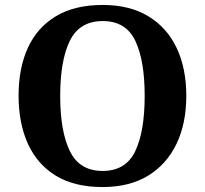

<svg xmlns="http://www.w3.org/2000/svg" viewBox="-20 -745 827 775"><path d="M394 10Q280 10 205 -36Q130 -82 92.5 -165Q55 -248 55 -359Q55 -470 92.5 -552Q130 -634 205.5 -679.5Q281 -725 395 -725Q503 -725 578.5 -679.5Q654 -634 693 -551.5Q732 -469 732 -358Q732 -247 692.5 -164.5Q653 -82 578 -36Q503 10 394 10ZM394 -55Q488 -55 526 -135Q564 -215 564 -358Q564 -501 526 -580.5Q488 -660 395 -660Q301 -660 262 -580.5Q223 -501 223 -358Q223 -215 262 -135Q301 -55 394 -55Z"/></svg>

Font: Noto Serif Khojki
Style: Bold
Weight: 700
Version: Version 2.003